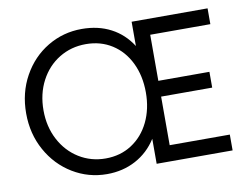

<svg xmlns="http://www.w3.org/2000/svg" viewBox="-79 -840 1242 958"><g transform="rotate(-10 542.0 -360.5)"><path d="M43.9 -360.4Q43.9 -464.8 90.6 -548.8Q137.2 -632.8 216.3 -680.2Q295.4 -727.5 389.6 -727.5Q473.1 -727.5 537.1 -693.8Q601.1 -660.2 641.6 -596.7V-719.7H1026.4V-639.6H721.7V-406.2H980.5V-326.2H721.7V-80.1H1026.4V0H641.6V-126.5Q600.6 -62 535.4 -27.1Q470.2 7.8 389.6 7.8Q295.9 7.8 216.6 -40.3Q137.2 -88.4 90.6 -172.6Q43.9 -256.8 43.9 -360.4ZM650.4 -360.4Q650.4 -444.3 618.4 -510.3Q586.4 -576.2 528.8 -612.8Q471.2 -649.4 396.5 -649.4Q321.8 -649.4 261.5 -612.5Q201.2 -575.7 166.5 -509.8Q131.8 -443.8 131.8 -360.4Q131.8 -277.8 166.5 -211.7Q201.2 -145.5 261.7 -107.9Q322.3 -70.3 396.5 -70.3Q471.2 -70.3 528.8 -107.7Q586.4 -145 618.4 -210.9Q650.4 -276.9 650.4 -360.4Z"/></g></svg>

Font: Reddit Sans Fudge
Style: Regular
Weight: 400
Designer: Stephen Hutchings
Foundry: Reddit
Version: Version 1.011